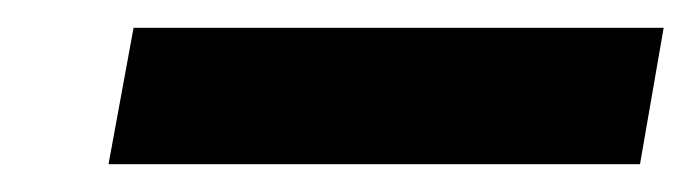

<svg xmlns="http://www.w3.org/2000/svg" viewBox="-20 -696 497 138"><path d="M58 -578 76 -676H457L440 -578Z"/></svg>

Font: DM Sans 28pt ExtraBold
Style: Italic
Weight: 800
Italic angle: -10°
Version: Version 4.004;gftools[0.9.30]